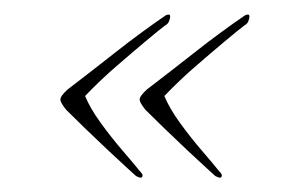

<svg xmlns="http://www.w3.org/2000/svg" viewBox="-20 -233 410 264"><path d="M276 9Q276 9 265 -1Q254 -11 238 -26Q222 -41 206 -56.5Q190 -72 180 -82Q172 -92 172 -96Q172 -101 182 -110Q216 -136 249 -162Q282 -188 317 -212Q319 -213 321 -213Q323 -213 323 -210Q323 -208 321.5 -204Q320 -200 316 -198Q308 -192 289.5 -176.5Q271 -161 248.5 -141.5Q226 -122 206 -101Q213 -84 227.5 -64Q242 -44 257.5 -26Q273 -8 281 2Q285 6 285 8Q285 14 276 9ZM167 9Q167 9 156 -1Q145 -11 129 -26Q113 -41 97 -56.5Q81 -72 71 -82Q63 -92 63 -96Q63 -101 73 -110Q107 -136 140 -162Q173 -188 208 -212Q210 -213 212 -213Q214 -213 214 -210Q214 -208 212.5 -204Q211 -200 207 -198Q199 -192 180.5 -176.5Q162 -161 139.5 -141.5Q117 -122 97 -101Q104 -84 118.5 -64Q133 -44 148.5 -26Q164 -8 172 2Q176 6 176 8Q176 14 167 9Z"/></svg>

Font: Waterfall
Style: Regular
Weight: 400
Designer: Robert E. Leuschke
Foundry: Robert E. Leuschke
Version: Version 1.010; ttfautohint (v1.8.3)